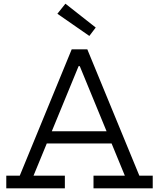

<svg xmlns="http://www.w3.org/2000/svg" viewBox="-20 -1019 860 1039"><path d="M334 -999 498 -870 463.5 -824.5 290.5 -944.5ZM613.5 -308.5V-242.5H209.5V-308.5ZM734 -68.5H806.5V0H486V-68.5H655.5L398.5 -693L445 -661H372L418.5 -693L161.5 -68.5H331V0H14V-68.5H87L368 -752H452.5Z"/></svg>

Font: Hepta Slab ExtraLight
Style: Regular
Weight: 400
Version: Version 1.102